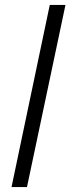

<svg xmlns="http://www.w3.org/2000/svg" viewBox="-20 -763 287 783"><path d="M27 0 183 -743H247L90 0Z"/></svg>

Font: Saira Semi Condensed Light
Style: Italic
Weight: 300
Width: 4
Italic angle: -12°
Designer: Hector Gatti with collaboration of the Omnibus-Type team
Foundry: Omnibus-Type
Version: Version 1.001; ttfautohint (v1.8)